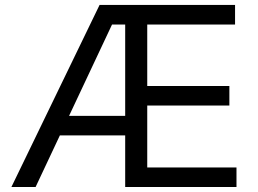

<svg xmlns="http://www.w3.org/2000/svg" viewBox="-20 -747 1030 767"><path d="M25.6 0 377.8 -727.3H919V-649.1H568.2V-403.4H896.3V-325.3H568.2V-78.1H924.7V0H480.1V-649.1H427.6L122.2 0ZM180.4 -206V-284.1H524.1V-206Z"/></svg>

Font: InterMG
Style: Regular
Weight: 400
Designer: Rasmus Andersson
Foundry: rsms
Version: Version 3.019;December 26, 2023;FontCreator 15.0.0.2955 64-b